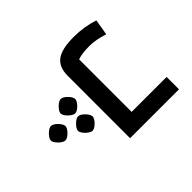

<svg xmlns="http://www.w3.org/2000/svg" viewBox="-201 -692 1305 1305"><g transform="rotate(45 452.0 -39.0)"><path d="M60 -214Q60 -316 90 -404L204 -385Q179 -308 179 -247Q179 -176 194 -134H699V-470H818V0H219Q135 0 97.5 -50Q60 -100 60 -214ZM379 322Q379 302 404 277.5Q429 253 449 252Q469 253 493.5 277.5Q518 302 518 322Q518 334 506 351Q494 368 477.5 380Q461 392 449 392Q436 392 419.5 380Q403 368 391 351.5Q379 335 379 322ZM296 145Q296 125 321 100.5Q346 76 366 75Q386 76 410.5 100.5Q435 125 435 145Q435 157 423 174Q411 191 394.5 203Q378 215 366 215Q353 215 336.5 203Q320 191 308 174.5Q296 158 296 145ZM463 145Q463 125 488 100.5Q513 76 533 75Q553 76 577.5 100.5Q602 125 602 145Q602 157 590 174Q578 191 561.5 203Q545 215 533 215Q520 215 503.5 203Q487 191 475 174.5Q463 158 463 145Z"/></g></svg>

Font: Changa SemiBold
Style: Regular
Weight: 600
Designer: Eduardo Rodriguez Tunni
Foundry: Eduardo Rodriguez Tunni
Version: Version 2.002; ttfautohint (v1.5) -l 8 -r 50 -G 150 -x 14 -H